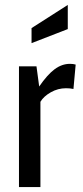

<svg xmlns="http://www.w3.org/2000/svg" viewBox="-20 -759 335 779"><path d="M57 -490H128L139 -408Q172 -456 201.5 -478Q231 -500 264 -500Q277 -500 287 -497L278 -398Q265 -401 248 -401Q215 -401 186 -384.5Q157 -368 144 -346V0H57ZM108 -645 255 -739V-641L108 -584Z"/></svg>

Font: Cabin Condensed
Style: Regular
Weight: 400
Width: 3
Designer: Pablo Impallari
Foundry: Pablo Impallari. http://www.impallari.com Igino Marini. http://www.ikern.com
Version: Version 2.200